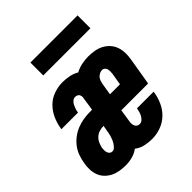

<svg xmlns="http://www.w3.org/2000/svg" viewBox="-197 -851 993 993"><g transform="rotate(-45 300.0 -354.5)"><path d="M156 8Q134 8 112.5 4.5Q91 1 72.5 -8Q54 -17 39 -32Q24 -47 16.5 -66.5Q9 -86 8 -108Q7 -130 11 -152Q15 -176 23 -199Q31 -222 46 -242Q61 -262 81.5 -277.5Q102 -293 124.5 -302Q147 -311 171 -315Q195 -319 218 -319H235L246 -391Q248 -398 247 -405Q246 -412 242.5 -417.5Q239 -423 232.5 -425.5Q226 -428 219 -428Q209 -428 200 -420Q191 -412 186.5 -402.5Q182 -393 178.5 -383Q175 -373 174 -363L173 -360H51L53 -368Q58 -399 71.5 -429Q85 -459 108.5 -482.5Q132 -506 164 -517Q196 -528 226 -528Q252 -528 276.5 -523Q301 -518 321 -506Q343 -518 367.5 -523Q392 -528 416 -528Q439 -528 461.5 -524Q484 -520 502.5 -510Q521 -500 535.5 -484Q550 -468 557 -447.5Q564 -427 564.5 -404.5Q565 -382 561 -359L536 -210H340L330 -145Q328 -136 328 -127Q328 -118 331 -110Q334 -102 341 -97Q348 -92 357 -92Q368 -92 376.5 -99.5Q385 -107 390.5 -116.5Q396 -126 399 -136.5Q402 -147 404 -157V-160H526L525 -152Q520 -121 506 -90.5Q492 -60 467.5 -37Q443 -14 411.5 -3Q380 8 349 8Q321 8 295 2Q269 -4 249 -20Q229 -5 204.5 1.5Q180 8 156 8ZM357 -310H430L441 -375Q442 -384 442 -392.5Q442 -401 440 -409Q438 -417 431.5 -422.5Q425 -428 417 -428Q408 -428 398.5 -423.5Q389 -419 382.5 -411.5Q376 -404 373 -395Q370 -386 368 -377ZM157 -92Q167 -92 175 -99.5Q183 -107 189 -116.5Q195 -126 199 -135.5Q203 -145 206 -155Q209 -165 210.5 -175Q212 -185 214 -195L218 -218Q203 -218 187.5 -213.5Q172 -209 160 -198Q148 -187 141.5 -172.5Q135 -158 132 -143Q131 -135 131 -126.5Q131 -118 133.5 -110.5Q136 -103 142 -97.5Q148 -92 157 -92ZM527 -623H182V-717H527Z"/></g></svg>

Font: Iosevka Heavy Extended Oblique
Style: Regular
Weight: 900
Width: 7
Italic angle: -9°
Monospace: yes
Designer: Belleve Invis
Foundry: Belleve Invis
Version: Version 32.5.0; ttfautohint (v1.8.4)